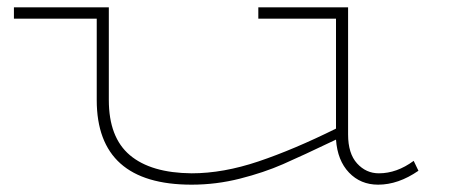

<svg xmlns="http://www.w3.org/2000/svg" viewBox="-20 -491 1241 524"><path d="M1122 -25Q1067 13 1012 13Q964 13 932.5 -20Q901 -53 897 -110Q805 -66 752.5 -43Q700 -20 635 -3.5Q570 13 503 13Q244 13 244 -218V-440H18V-471H277V-218Q277 -116 334.5 -67.5Q392 -19 503 -18Q589 -18 685.5 -50.5Q782 -83 897 -140V-440H685V-471H930V-124Q930 -72 954.5 -45Q979 -18 1014 -18Q1063 -18 1109 -52Z"/></svg>

Font: BioRhyme Expanded ExtraLight
Style: Regular
Weight: 275
Width: 7
Designer: Aoife Mooney
Foundry: Aoife Mooney Type
Version: Version 1.001